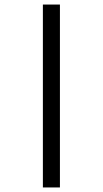

<svg xmlns="http://www.w3.org/2000/svg" viewBox="-20 -772 452 844"><path d="M243.4 -752V52H168.5V-752Z"/></svg>

Font: Pathway Extreme 8pt Thin
Style: Regular
Weight: 100
Designer: Eduardo Rodriguez Tunni
Foundry: Eduardo Rodriguez Tunni
Version: Version 1.000